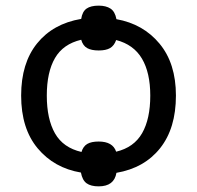

<svg xmlns="http://www.w3.org/2000/svg" viewBox="-20 -608 699 681"><path d="M604 -269Q604 -153 548 -82.5Q492 -12 393 5Q385 53 330 53Q302 53 287 42Q272 31 267 4Q172 -12 113.5 -82Q55 -152 55 -269Q55 -384 111.5 -454Q168 -524 268 -541Q272 -567 287 -577.5Q302 -588 330 -588Q356 -588 372 -577.5Q388 -567 393 -540Q488 -523 546 -453Q604 -383 604 -269ZM513 -269Q513 -350 483.5 -400Q454 -450 392 -466Q385 -446 370.5 -437.5Q356 -429 330 -429Q304 -429 289 -437.5Q274 -446 268 -467Q204 -452 175 -402Q146 -352 146 -269Q146 -186 175 -135Q204 -84 269 -69Q275 -89 289.5 -97.5Q304 -106 330 -106Q380 -106 392 -70Q455 -85 484 -135.5Q513 -186 513 -269Z"/></svg>

Font: Noto Sans
Style: Regular
Weight: 400
Designer: Monotype Design Team
Foundry: Monotype Imaging Inc.
Version: Version 1.902